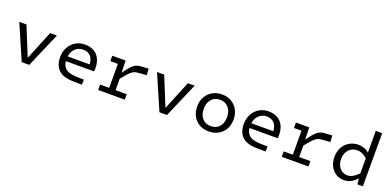

<svg xmlns="http://www.w3.org/2000/svg" viewBox="-2 -1554 4915 2413"><g transform="rotate(20 2456.0 -347.5)"><path d="M468 -465.3H558.6L358 0H287.7L288.4 -25.9ZM55.4 -465.3H151.3L330.2 -25.9L331.6 0H257Z M970.8 -62.7 1067.4 -60.4 1064.5 7.5 946.2 5.5Q811.1 3.5 750 -56.8Q689 -117 689 -224.6Q689 -298.8 720.3 -356.6Q751.6 -414.4 806.2 -447.3Q860.7 -480.3 931.1 -480.3Q998.9 -480.3 1049.1 -452.9Q1099.3 -425.5 1126.8 -371.6Q1154.4 -317.8 1154.4 -238.1Q1154.4 -227.4 1153.5 -218Q1152.5 -208.5 1151.2 -201.7H732.5V-265.5H1104.5L1070.3 -242.1Q1070.3 -331.5 1032.1 -371.9Q993.9 -412.3 931.4 -412.3Q887.5 -412.3 851.5 -390.8Q815.5 -369.3 794.3 -328.3Q773.1 -287.2 773.1 -227.7Q773.1 -173 793.1 -137Q813.1 -101 856.8 -83Q900.6 -65 970.8 -62.7Z M1477.1 -465.3 1483 -275.5H1485.8V0H1400.5V-465.3ZM1465.2 -200.9 1471.7 -288.8Q1511.3 -346 1539.7 -379.7Q1568.2 -413.5 1591.1 -430.8Q1614 -448.1 1636.3 -454.5Q1658.6 -460.9 1685.5 -462.6L1783.9 -468.9L1789.7 -383.6L1695.4 -376.3Q1662.1 -374 1639.6 -368.3Q1617.1 -362.6 1595.4 -345.8Q1573.7 -329 1543.8 -294.8Q1513.8 -260.6 1465.2 -200.9ZM1299.2 -465.3H1462.2V-393H1299.2ZM1279.2 -72.3H1635.3V0H1279.2Z M2310 -465.3H2400.6L2200 0H2129.7L2130.4 -25.9ZM1897.4 -465.3H1993.3L2172.2 -25.9L2173.6 0H2099Z M2761 15Q2690.1 15 2635.8 -16Q2581.4 -46.9 2550.5 -102.9Q2519.6 -158.9 2519.6 -233.9Q2519.6 -305.5 2551 -361.2Q2582.4 -417 2637.6 -448.6Q2692.8 -480.3 2765 -480.3Q2836.2 -480.3 2890.4 -448.6Q2944.6 -417 2975.5 -361Q3006.4 -305 3006.4 -231.4Q3006.4 -158.4 2975 -103Q2943.6 -47.5 2888.4 -16.3Q2833.2 15 2761 15ZM2763 -56.7Q2832.3 -56.7 2875.5 -102.3Q2918.6 -148 2918.6 -232.5Q2918.6 -285.8 2899 -325.3Q2879.5 -364.8 2844.6 -386.7Q2809.7 -408.6 2763 -408.6Q2716.9 -408.6 2682 -387.3Q2647.2 -366.1 2627.3 -326.7Q2607.4 -287.4 2607.4 -232.8Q2607.4 -151.3 2650.2 -104Q2693 -56.7 2763 -56.7Z M3426.8 -62.7 3523.4 -60.4 3520.5 7.5 3402.2 5.5Q3267.1 3.5 3206 -56.8Q3145 -117 3145 -224.6Q3145 -298.8 3176.3 -356.6Q3207.6 -414.4 3262.2 -447.3Q3316.7 -480.3 3387.1 -480.3Q3454.9 -480.3 3505.1 -452.9Q3555.3 -425.5 3582.8 -371.6Q3610.4 -317.8 3610.4 -238.1Q3610.4 -227.4 3609.5 -218Q3608.5 -208.5 3607.2 -201.7H3188.5V-265.5H3560.5L3526.3 -242.1Q3526.3 -331.5 3488.1 -371.9Q3449.9 -412.3 3387.4 -412.3Q3343.5 -412.3 3307.5 -390.8Q3271.5 -369.3 3250.3 -328.3Q3229.1 -287.2 3229.1 -227.7Q3229.1 -173 3249.1 -137Q3269.1 -101 3312.8 -83Q3356.6 -65 3426.8 -62.7Z M3933.1 -465.3 3939 -275.5H3941.8V0H3856.5V-465.3ZM3921.2 -200.9 3927.7 -288.8Q3967.3 -346 3995.7 -379.7Q4024.2 -413.5 4047.1 -430.8Q4070 -448.1 4092.3 -454.5Q4114.6 -460.9 4141.5 -462.6L4239.9 -468.9L4245.7 -383.6L4151.4 -376.3Q4118.1 -374 4095.6 -368.3Q4073.1 -362.6 4051.4 -345.8Q4029.7 -329 3999.8 -294.8Q3969.8 -260.6 3921.2 -200.9ZM3755.2 -465.3H3918.2V-393H3755.2ZM3735.2 -72.3H4091.3V0H3735.2Z M4746.9 0 4735.7 -100H4734.1V-710H4819.7V0ZM4564.3 8.9Q4507.3 8.9 4460.4 -20Q4413.6 -48.8 4385.4 -101.8Q4357.2 -154.8 4357.2 -227Q4357.2 -298.5 4387.7 -354Q4418.1 -409.4 4471.5 -440.9Q4525 -472.3 4592.1 -472.3Q4635 -472.3 4678.8 -454.7Q4722.5 -437 4771.8 -382L4768 -307.9Q4733.3 -347.6 4703.4 -367.8Q4673.5 -388 4649.1 -395Q4624.6 -401.9 4604.9 -401.9Q4554.8 -401.9 4518.9 -379.3Q4483 -356.8 4464 -317.9Q4445 -279.1 4445 -229.7Q4445 -178.4 4464.6 -140.6Q4484.1 -102.8 4516.8 -82.6Q4549.6 -62.4 4587.7 -62.4Q4612.3 -62.4 4637 -71.4Q4661.6 -80.4 4690.8 -103Q4720.1 -125.6 4758.7 -167.9L4751.3 -91.4Q4702.5 -35.3 4659.1 -13.2Q4615.7 8.9 4564.3 8.9Z"/></g></svg>

Font: Intel One Mono Light
Style: Regular
Weight: 300
Monospace: yes
Designer: Fred Shallcrass
Foundry: Frere-Jones Type LLC
Version: Version 1.004